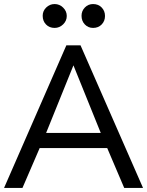

<svg xmlns="http://www.w3.org/2000/svg" viewBox="-25 -929 727 949"><path d="M505 -197 589 0H682L373 -705H303L-5 0H86L171 -197ZM338 -606 473 -272H203ZM186 -851Q186 -825 202.5 -808Q219 -791 245 -791Q269 -791 287 -808.5Q305 -826 305 -850Q305 -874 287 -891.5Q269 -909 245 -909Q221 -909 203.5 -892Q186 -875 186 -851ZM378 -851Q378 -825 394.5 -808Q411 -791 435 -791Q461 -791 477.5 -808Q494 -825 494 -850Q494 -875 477.5 -892Q461 -909 435 -909Q411 -909 394.5 -892Q378 -875 378 -851Z"/></svg>

Font: Geom Light
Style: Regular
Weight: 300
Version: Version 1.102